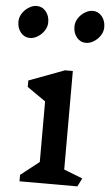

<svg xmlns="http://www.w3.org/2000/svg" viewBox="-75 -884 528 922"><g transform="rotate(5 189.5 -423.0)"><path d="M45 -690Q18 -690 0.5 -711Q-17 -732 -17 -763Q-17 -785 -4.5 -804Q8 -823 27 -834.5Q46 -846 64 -846Q91 -846 108.5 -825Q126 -804 126 -773Q126 -751 113.5 -732Q101 -713 82 -701.5Q63 -690 45 -690ZM396 -773Q396 -751 383.5 -732Q371 -713 352 -701.5Q333 -690 315 -690Q288 -690 270.5 -711Q253 -732 253 -763Q253 -785 265.5 -804Q278 -823 297 -834.5Q316 -846 334 -846Q361 -846 378.5 -825Q396 -804 396 -773ZM354 -40 334 0H55V-31L144 -101V-393L55 -455V-486L226 -550H264V-75Z"/></g></svg>

Font: Inknut Antiqua
Style: Regular
Weight: 400
Designer: Claus Eggers Sørensen
Foundry: Claus Eggers Sørensen
Version: Version 1.003; ttfautohint (v1.8.2) -l 8 -r 50 -G 200 -x 14 